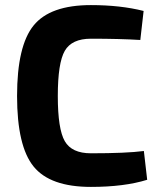

<svg xmlns="http://www.w3.org/2000/svg" viewBox="-20 -722 626 754"><path d="M545 -129 558 -16Q468 12 337 12Q177 12 112 -68Q47 -148 47 -345Q47 -542 112 -622Q177 -702 337 -702Q453 -702 544 -679L531 -565Q450 -570 337 -570Q262 -570 234.5 -522.5Q207 -475 207 -345Q207 -215 234.5 -167.5Q262 -120 337 -120Q476 -120 545 -129Z"/></svg>

Font: Exo 2.0
Style: Bold
Weight: 700
Designer: Natanael Gama
Version: Version 1.001;PS 001.001;hotconv 1.0.70;makeotf.lib2.5.58329